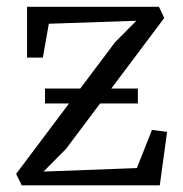

<svg xmlns="http://www.w3.org/2000/svg" viewBox="-20 -558 550 578"><path d="M390.5 -495.5 127 -486.5 109 -384.5H61.5V-537.5H458.5L474.5 -504L178.5 -109.5L111 -41.5L392 -52L437.5 -167L483 -161L461 0H45.5L28.5 -34.5L326.5 -431ZM115.5 -291.5H395V-246.5H115.5Z"/></svg>

Font: Merriweather 60pt Light
Style: Regular
Weight: 300
Version: Version 2.100